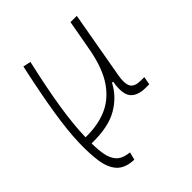

<svg xmlns="http://www.w3.org/2000/svg" viewBox="-210 -652 1006 1006"><g transform="rotate(-45 293.0 -149.0)"><path d="M199.2 229 191.4 228.5Q129.9 224.6 100.3 189.9Q70.8 155.3 63 95.7Q56.6 49.8 56.6 -7.8Q56.6 -24.4 57.1 -42.5Q59.6 -124 78.1 -241.7Q96.7 -359.4 133.3 -527.3L176.3 -518.1Q139.6 -356.9 121.6 -241.5Q103.5 -126 101.6 -42Q101.6 -38.1 101.6 -34.7H108.9Q189.9 -33.7 256.6 -61.3Q323.2 -88.9 370.4 -155.5Q417.5 -222.2 439.9 -337.9L443.4 -357.9Q443.8 -358.9 443.8 -359.9V-359.4L472.2 -517.1H518.6L452.6 -143.1Q448.7 -120.1 448.7 -103Q448.7 -76.7 457.5 -63Q471.7 -40 517.6 -40H542L533.7 4.9H509.8Q447.3 4.9 421.4 -27.3Q404.8 -48.3 404.8 -88.4Q404.8 -110.8 409.7 -138.7H401.4Q365.7 -69.8 295.2 -28.8Q224.6 12.2 104 10.3H101.1Q101.1 57.6 108.2 94.5Q115.2 131.3 135 154.3Q154.8 177.2 194.3 183.6L210 186Z"/></g></svg>

Font: CaskaydiaCove NF ExtraLight
Style: Italic
Weight: 200
Italic angle: -10°
Designer: Aaron Bell
Foundry: Saja Typeworks
Version: Version 2111.001; VTT 6.35;Nerd Fonts 3.2.1